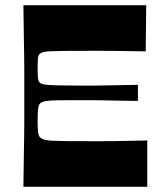

<svg xmlns="http://www.w3.org/2000/svg" viewBox="-20 -720 628 740"><path d="M70.2 0Q71.2 -72 71.9 -118Q72.6 -164 73.1 -194.5Q73.6 -225 73.6 -247.5Q73.6 -270 73.6 -293.5Q73.6 -317 73.6 -350Q73.6 -383 73.6 -406.5Q73.6 -430 73.6 -452.5Q73.6 -475 73.1 -505.5Q72.6 -536 71.9 -582Q71.2 -628 70.2 -700H543.6L541.6 -522.1Q499.5 -522.8 471.3 -523.1Q443.1 -523.4 420.4 -523.8Q397.8 -524.1 373.6 -524.1Q349.5 -524.1 316.1 -524.1Q264.8 -524.1 231.4 -523.8Q198.1 -523.4 178.6 -522.6Q159 -521.8 148.9 -519.6Q138.7 -517.4 134.3 -513.4Q130.7 -510.7 128.5 -505.4Q126.3 -500.1 125.7 -489.2Q125 -478.2 125 -457.1Q125 -436.2 125.7 -425.1Q126.3 -414 128.5 -409Q130.7 -404 134.3 -400.7Q140.3 -395.7 156.2 -393.7Q172.1 -391.7 206.1 -390.9Q240.2 -390 300.6 -390Q322.2 -390 336.9 -390Q351.5 -390 370.2 -390.5Q388.9 -391 421.5 -391.5Q454.2 -392 511.5 -393V-330.9Q454.2 -331.9 421.5 -332.4Q388.9 -332.9 370.2 -333.4Q351.5 -333.9 336.9 -333.9Q322.2 -333.9 300.6 -333.9Q240.2 -333.9 206.8 -333.6Q173.4 -333.2 158.2 -330.7Q143 -328.2 135.7 -322.6Q131.3 -319.2 129.2 -312.2Q127 -305.3 126 -292.3Q125 -279.4 125 -255.9Q125 -231.8 126 -218.8Q127 -205.9 129.2 -199.6Q131.3 -193.3 135.7 -189.3Q141.4 -184.6 151.2 -181.8Q161.1 -178.9 180.2 -177.7Q199.4 -176.6 232.1 -176.2Q264.8 -175.9 316.1 -175.9Q351.1 -175.9 376.3 -175.9Q401.4 -175.9 424.4 -176.2Q447.4 -176.6 476.1 -177.2Q504.8 -177.9 547.6 -178.6V0Z"/></svg>

Font: Ojuju ExtraLight
Style: Regular
Weight: 200
Designer: Chisaokwu Joboson, Mirko Velimirovic
Foundry: Udi Foundry
Version: Version 1.000